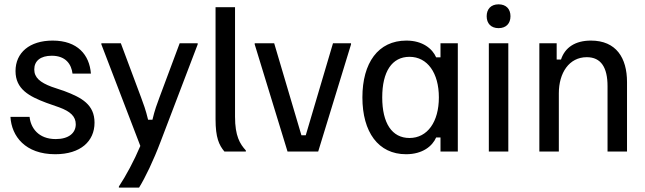

<svg xmlns="http://www.w3.org/2000/svg" viewBox="-20 -700 2982 887"><path d="M235 12.5C352.5 12.5 416.7 -47.5 416.7 -133.3C416.7 -216.7 357.5 -249.2 277.5 -279.2L218.3 -299.2C165 -319.2 138.3 -341.7 138.3 -379.2C138.3 -418.3 166.7 -442.5 219.2 -442.5C285 -442.5 310 -401.7 315 -360H400C393.3 -446.7 338.3 -512.5 223.3 -512.5C116.7 -512.5 51.7 -456.7 51.7 -371.7C51.7 -288.3 114.2 -255 194.2 -225L253.3 -204.2C305.8 -185 330 -161.7 330 -125.8C330 -85 296.7 -57.5 237.5 -57.5C156.7 -57.5 121.7 -110 116.7 -160H28.3C33.3 -70.8 96.7 12.5 235 12.5Z M622.5 166.7C650.8 120.8 688.3 43.3 721.7 -45L893.3 -495V-500H810L716.7 -250C705.8 -220.8 695 -192.5 684.2 -146.7H664.2C653.3 -192.5 642.5 -220.8 631.7 -250L538.3 -500H448.3V-495L628.3 -25.8C599.2 43.3 561.7 112.5 529.2 161.7V166.7Z M1115.8 0V-5C1088.3 -35 1065.8 -71.7 1065.8 -160.8V-666.7H975.8V-149.2C975.8 -64.2 991.7 -30 1016.7 0Z M1450 0 1601.7 -495V-500H1518.3L1392.5 -75H1372.5L1246.7 -500H1156.7V-495L1308.3 0Z M1855.8 12.5C1932.5 12.5 1977.5 -25 1995 -65H2015V0H2095V-500H2015V-435H1995C1977.5 -475 1932.5 -512.5 1857.5 -512.5C1726.7 -512.5 1654.2 -409.2 1654.2 -250C1654.2 -90 1727.5 12.5 1855.8 12.5ZM1871.7 -62.5C1790.8 -62.5 1745.8 -130.8 1745.8 -250C1745.8 -369.2 1790.8 -437.5 1871.7 -437.5C1955 -437.5 2007.5 -362.5 2007.5 -250C2007.5 -137.5 1955 -62.5 1871.7 -62.5Z M2283.3 -570C2318.3 -570 2338.3 -591.7 2338.3 -625C2338.3 -658.3 2318.3 -680 2283.3 -680C2248.3 -680 2228.3 -658.3 2228.3 -625C2228.3 -591.7 2248.3 -570 2283.3 -570ZM2328.3 0V-500H2238.3V0Z M2561.7 0V-269.2C2561.7 -363.3 2609.2 -435.8 2690.8 -435.8C2756.7 -435.8 2786.7 -388.3 2786.7 -301.7V0H2876.7V-320.8C2876.7 -432.5 2826.7 -512.5 2710 -512.5C2637.5 -512.5 2590 -480.8 2571.7 -425H2551.7V-500H2471.7V0Z"/></svg>

Font: Familjen Grotesk
Style: Regular
Weight: 400
Designer: Anders Wikstroem, Jonas Baeckman, Matilda Gysing, Kristian Moeller
Foundry: Familjen STHLM AB
Version: Version 2.000